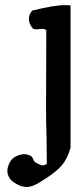

<svg xmlns="http://www.w3.org/2000/svg" viewBox="-20 -484 319 751"><path d="M163.1 157.2Q162.1 13.7 161.1 13.7Q160.2 13.7 160.2 -77.1Q160.2 -225.6 161.1 -365.2Q156.2 -371.1 145.5 -371.1Q141.6 -371.1 133.3 -370.1Q125 -369.1 121.1 -369.1Q110.4 -369.1 105.5 -376Q92.8 -393.6 92.8 -409.2Q92.8 -426.8 105.5 -442.4Q191.4 -463.9 233.4 -463.9Q248 -463.9 255.9 -462.9Q255.9 -462.9 255.9 93.8Q244.1 136.7 220.7 164.1Q198.2 190.4 142.6 224.6Q108.4 247.1 86.9 247.1Q86.9 247.1 82 247.1Q65.4 247.1 45.9 236.3Q21.5 223.6 14.6 208Q8.8 195.3 8.8 184.6Q8.8 172.9 14.6 158.2Q24.4 134.8 47.9 125Q62.5 119.1 74.2 119.1Q85.9 119.1 98.6 125Q105.5 127.9 109.9 138.7Q114.3 149.4 120.1 152.3Q139.6 163.1 147.5 163.1Q152.3 163.1 163.1 157.2Z"/></svg>

Font: LPEducational
Style: Medium
Weight: 500
Designer: Based on Essays1743, by John Stracke, which says:

Based on the typeface in a 1743 English translation of the essays of 
Version: Version 001.204